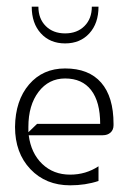

<svg xmlns="http://www.w3.org/2000/svg" viewBox="-20 -550 385 575"><path d="M255 -530H275Q275 -480 247.5 -450Q220 -420 175 -420Q130 -420 102.5 -450Q75 -480 75 -530H95Q95 -494 117 -472Q139 -450 175 -450Q211 -450 233 -472Q255 -494 255 -530ZM25 -170Q26 -249 67 -297Q108 -345 175 -345Q246 -345 283 -302.5Q320 -260 320 -179V-175Q320 -161 311 -153Q302 -145 288 -145H66Q73 -91 106.5 -59Q140 -27 190 -27Q237 -27 275 -52V-8Q236 5 190 5Q117 5 71 -43.5Q25 -92 25 -170ZM65 -170V-154L91 -179H280Q280 -245 253 -280Q226 -315 175 -315Q126 -315 95.5 -275Q65 -235 65 -170Z"/></svg>

Font: Glametrix
Style: Light
Weight: 300
Designer: gluk
Foundry: gluk
Version: Version 0.40